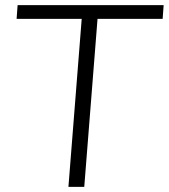

<svg xmlns="http://www.w3.org/2000/svg" viewBox="-20 -732 661 752"><path d="M248 0 300 -658H45L49 -712H621L617 -658H362L310 0Z"/></svg>

Font: Muli Light
Style: Italic
Weight: 300
Italic angle: -4.541°
Designer: Vernon Adams
Foundry: Vernon Adams
Version: Version 2.100; ttfautohint (v1.8.1.43-b0c9)